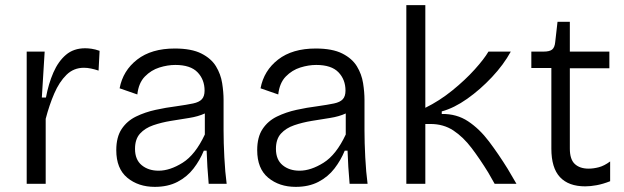

<svg xmlns="http://www.w3.org/2000/svg" viewBox="-20 -716 2431 748"><path d="M84 0V-515H154L143 -336H159Q169 -390 188 -433.5Q207 -477 237 -502.5Q267 -528 312 -528Q323 -528 337 -526Q351 -524 368 -518L364 -441Q349 -446 334.5 -449Q320 -452 307 -452Q267 -452 239 -424.5Q211 -397 191.5 -352Q172 -307 158 -253V0Z M583 12Q519 12 476 -23.5Q433 -59 433 -131Q433 -182 454 -213.5Q475 -245 510 -262Q545 -279 586 -288Q627 -297 667 -302Q709 -308 732.5 -313Q756 -318 766.5 -329.5Q777 -341 777 -363Q777 -406 749.5 -434.5Q722 -463 663 -463Q633 -463 601 -453Q569 -443 544.5 -418Q520 -393 515 -348L446 -372Q459 -441 514.5 -484Q570 -527 661 -527Q726 -527 764.5 -507.5Q803 -488 821.5 -457.5Q840 -427 845.5 -392Q851 -357 851 -327V-207Q851 -161 854 -103Q857 -45 863 0H793Q790 -34 788 -65.5Q786 -97 785 -129H774Q759 -92 734 -59.5Q709 -27 671.5 -7.5Q634 12 583 12ZM598 -51Q642 -51 691.5 -82Q741 -113 778 -192V-274Q752 -262 717 -256.5Q682 -251 645.5 -245Q609 -239 577 -228Q545 -217 525.5 -195.5Q506 -174 506 -136Q506 -94 532 -72.5Q558 -51 598 -51Z M1132 12Q1068 12 1025 -23.5Q982 -59 982 -131Q982 -182 1003 -213.5Q1024 -245 1059 -262Q1094 -279 1135 -288Q1176 -297 1216 -302Q1258 -308 1281.5 -313Q1305 -318 1315.5 -329.5Q1326 -341 1326 -363Q1326 -406 1298.5 -434.5Q1271 -463 1212 -463Q1182 -463 1150 -453Q1118 -443 1093.5 -418Q1069 -393 1064 -348L995 -372Q1008 -441 1063.5 -484Q1119 -527 1210 -527Q1275 -527 1313.5 -507.5Q1352 -488 1370.5 -457.5Q1389 -427 1394.5 -392Q1400 -357 1400 -327V-207Q1400 -161 1403 -103Q1406 -45 1412 0H1342Q1339 -34 1337 -65.5Q1335 -97 1334 -129H1323Q1308 -92 1283 -59.5Q1258 -27 1220.5 -7.5Q1183 12 1132 12ZM1147 -51Q1191 -51 1240.5 -82Q1290 -113 1327 -192V-274Q1301 -262 1266 -256.5Q1231 -251 1194.5 -245Q1158 -239 1126 -228Q1094 -217 1074.5 -195.5Q1055 -174 1055 -136Q1055 -94 1081 -72.5Q1107 -51 1147 -51Z M1563 0V-696H1637V-296Q1692 -323 1742 -363.5Q1792 -404 1829 -445Q1866 -486 1883 -515H1970Q1942 -464 1896.5 -415.5Q1851 -367 1800 -331Q1749 -295 1701 -282V-272Q1759 -273 1803.5 -243.5Q1848 -214 1885 -165Q1922 -116 1958 -58L1992 0H1907L1882 -44Q1850 -96 1817.5 -139Q1785 -182 1746.5 -207.5Q1708 -233 1657 -233H1637V0Z M2260 10Q2195 10 2161.5 -26Q2128 -62 2128 -137V-451H2050V-515H2098Q2121 -515 2131 -523Q2141 -531 2143 -552L2152 -631H2200V-515H2354V-450H2200V-137Q2200 -95 2219.5 -77Q2239 -59 2273 -59Q2292 -59 2313 -64.5Q2334 -70 2357 -87V-10Q2329 1 2304.5 5.5Q2280 10 2260 10Z"/></svg>

Font: Bricolage Grotesque 10pt Light
Style: Regular
Weight: 300
Designer: Mathieu Triay
Foundry: Atelier Triay
Version: Version 1.000; ttfautohint (v1.8.4.7-5d5b);gftools[0.9.32]